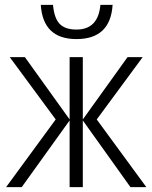

<svg xmlns="http://www.w3.org/2000/svg" viewBox="-20 -766 624 786"><path d="M564 -532 376 -277 579 0H514L319 -273V0H265V-273L69 0H5L208 -277L20 -532H82L265 -277V-532H319V-277L502 -532ZM441 -746H391Q382 -645 293 -645Q247 -645 224.5 -668Q202 -691 197 -746H147Q156 -606 293 -606Q432 -606 441 -746Z"/></svg>

Font: Noto Sans UI SemiCondensed Light
Style: Regular
Weight: 300
Width: 4
Designer: Monotype Design Team
Foundry: Monotype Imaging Inc.
Version: Version 1.901